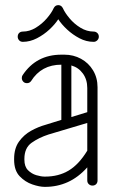

<svg xmlns="http://www.w3.org/2000/svg" viewBox="-20 -723 453 748"><path d="M360 -20Q360 -11 354.5 -5.5Q349 0 340 0Q332 0 326 -5.5Q320 -11 320 -20V-71Q285 -32 244 -13.5Q203 5 156 5H154Q134 5 106 -4.5Q78 -14 56.5 -36.5Q35 -59 35 -101V-104Q35 -145 54 -171.5Q73 -198 101 -213.5Q129 -229 158 -237L219 -256V-471Q141 -471 101 -407Q95 -399 85 -399Q76 -399 70.5 -405Q65 -411 65 -419Q65 -426 68 -430Q121 -510 219 -510H231Q266 -510 295.5 -494Q325 -478 342.5 -449Q360 -420 360 -383ZM320 -380Q320 -413 303 -436.5Q286 -460 258 -468V-267L320 -286ZM154 -35H156Q208 -35 247.5 -58.5Q287 -82 320 -136V-244L169 -199Q132 -187 103.5 -167Q75 -147 75 -104V-101Q75 -74 89 -60Q103 -46 121.5 -40.5Q140 -35 154 -35ZM189 -691Q195 -703 207 -703Q219 -703 225 -691Q233 -673 251 -651.5Q269 -630 293.5 -615Q318 -600 345 -600Q353 -600 359 -594.5Q365 -589 365 -580Q365 -572 359 -566Q353 -560 345 -560Q316 -560 289.5 -574Q263 -588 241.5 -608Q220 -628 207 -648Q194 -628 172.5 -608Q151 -588 124 -574Q97 -560 69 -560Q60 -560 54.5 -566Q49 -572 49 -580Q49 -589 54.5 -594.5Q60 -600 69 -600Q95 -600 119.5 -615Q144 -630 162.5 -651.5Q181 -673 189 -691Z"/></svg>

Font: Libertine Sup Light
Style: Regular
Weight: 300
Designer: Bastien Sozeau
Foundry: NBR — Bastien Sozeau
Version: Version 2.003; ttfautohint (v1.8.4.7-5d5b);gftools[0.9.33]